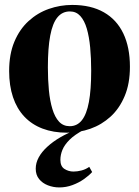

<svg xmlns="http://www.w3.org/2000/svg" viewBox="-20 -540 578 798"><path d="M18 -244.5Q18 -315 39.8 -366.8Q61.5 -418.5 98.8 -452.5Q136 -486.5 183 -503Q230 -519.5 280 -519.5Q358 -519.5 411.5 -489Q465 -458.5 492.5 -401Q520 -343.5 520 -262.5Q520 -192.5 498.2 -140.8Q476.5 -89 439.5 -55.2Q402.5 -21.5 355.8 -5Q309 11.5 258.5 11.5Q201.5 11.5 156.8 -5.5Q112 -22.5 81 -55.5Q50 -88.5 34 -136.2Q18 -184 18 -244.5ZM270 -15.5Q300.5 -15.5 320.2 -40.2Q340 -65 349.5 -116Q359 -167 359 -246.5Q359 -298 354.8 -342.8Q350.5 -387.5 340.8 -421Q331 -454.5 313.8 -473.5Q296.5 -492.5 270.5 -492.5Q239 -492.5 218.8 -468Q198.5 -443.5 188.8 -392.2Q179 -341 179 -260Q179 -209 183.2 -164.8Q187.5 -120.5 197.8 -86.8Q208 -53 225.5 -34.2Q243 -15.5 270 -15.5ZM226.5 239Q201.5 239 179 230.2Q156.5 221.5 142.5 204.2Q128.5 187 128.5 161Q128.5 137 141 114Q153.5 91 176.8 69.8Q200 48.5 231 30.5Q262 12.5 298.5 -1L312 -5L329.5 -1Q290.5 19.5 269.2 40.8Q248 62 239.5 82.8Q231 103.5 231 124.5Q231 151.5 248 162.2Q265 173 285.5 173Q301.5 173 318.8 168.5Q336 164 351 153.5L363 175Q350 189.5 328.8 204.5Q307.5 219.5 281.2 229.2Q255 239 226.5 239Z"/></svg>

Font: Merriweather 144pt
Style: Bold
Weight: 700
Version: Version 2.100